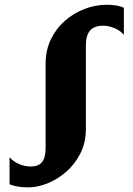

<svg xmlns="http://www.w3.org/2000/svg" viewBox="-20 -774 560 806"><path d="M99.5 12.5Q71 12.5 51.8 8.8Q32.5 5 20 -0.5V-114Q35.5 -96 59.8 -85.5Q84 -75 108 -75Q141 -75 156.2 -93.2Q171.5 -111.5 171.5 -155V-506Q171.5 -563 193.5 -608.8Q215.5 -654.5 252.8 -687Q290 -719.5 335.8 -736.8Q381.5 -754 428 -754Q447.5 -754 466.5 -751.2Q485.5 -748.5 500 -741V-627.5Q486 -645 461.8 -655.5Q437.5 -666 413 -666Q375 -666 357.8 -645.2Q340.5 -624.5 340.5 -585.5V-233Q340.5 -175 317.2 -129.5Q294 -84 257.2 -52.2Q220.5 -20.5 178.8 -4Q137 12.5 99.5 12.5Z"/></svg>

Font: Merriweather 72pt ExtraBold
Style: Regular
Weight: 800
Version: Version 2.100